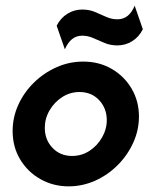

<svg xmlns="http://www.w3.org/2000/svg" viewBox="-20 -650 540 684"><path d="M224.3 13.9Q170.1 13.9 124.7 -11.5Q79.2 -36.8 52.1 -81.6Q25 -126.4 25 -183.3Q25 -231.9 45.1 -276.4Q65.3 -320.8 100.7 -355.6Q136.1 -390.3 181.2 -410.4Q226.4 -430.6 276.4 -430.6Q333.3 -430.6 378.1 -404.5Q422.9 -378.5 449 -334Q475 -289.6 475 -234.7Q475 -186.1 454.5 -141.3Q434 -96.5 399 -61.5Q363.9 -26.4 318.8 -6.2Q273.6 13.9 224.3 13.9ZM236.8 -94.4Q270.8 -94.4 298.6 -112.5Q326.4 -130.6 343.4 -160.1Q360.4 -189.6 360.4 -222.2Q360.4 -263.9 333.3 -293.1Q306.2 -322.2 263.2 -322.2Q229.9 -322.2 201.7 -304.2Q173.6 -286.1 156.6 -256.9Q139.6 -227.8 139.6 -194.4Q139.6 -152.1 167 -123.3Q194.4 -94.4 236.8 -94.4ZM211.1 -474.3 181.9 -558.3Q195.8 -586.1 220.1 -601Q244.4 -616 272.9 -616Q297.9 -616 318.4 -607.3Q338.9 -598.6 358.3 -589.9Q377.8 -581.2 397.9 -581.2Q420.1 -581.2 435.4 -594.1Q450.7 -606.9 459.7 -629.9L488.9 -545.8Q475 -518.1 450.7 -503.1Q426.4 -488.2 397.9 -488.2Q373.6 -488.2 352.8 -496.9Q331.9 -505.6 312.5 -514.2Q293.1 -522.9 272.9 -522.9Q251.4 -522.9 236.1 -510.1Q220.8 -497.2 211.1 -474.3Z"/></svg>

Font: Afacad
Style: Italic
Weight: 400
Italic angle: -14°
Designer: Kristian Moeller
Foundry: Dicotype
Version: Version 1.000